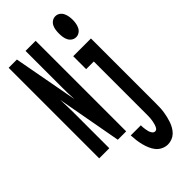

<svg xmlns="http://www.w3.org/2000/svg" viewBox="-301 -817 1102 1102"><g transform="rotate(-45 250.0 -266.0)"><path d="M409 -585Q394 -585 382 -593Q370 -601 363.5 -614Q357 -627 355 -641.5Q353 -656 353 -670Q353 -684 355 -698.5Q357 -713 363.5 -726Q370 -739 382 -747Q394 -755 409 -755Q423 -755 435 -747Q447 -739 453.5 -726Q460 -713 462.5 -698.5Q465 -684 465 -670Q465 -656 462.5 -641.5Q460 -627 453.5 -614Q447 -601 435 -593Q423 -585 409 -585ZM10 0V-735H77L150 -340Q148 -365 147.5 -390.5Q147 -416 147 -441V-735H229V0H161L89 -395Q90 -370 91 -344.5Q92 -319 92 -294V0ZM346 223Q326 223 307 214Q288 205 275.5 189.5Q263 174 255 155Q247 136 242 116Q237 96 234.5 76Q232 56 231 35H313Q313 43 313.5 51.5Q314 60 315.5 67.5Q317 75 318.5 83Q320 91 323.5 98.5Q327 106 332.5 112Q338 118 346 118Q357 118 363 108.5Q369 99 372 88.5Q375 78 377 67.5Q379 57 380 46.5Q381 36 381 25.5Q381 15 381 5V-415H319V-520H463V5Q463 22 462.5 39Q462 56 459.5 73.5Q457 91 453 107.5Q449 124 443.5 140Q438 156 429 171.5Q420 187 408 198.5Q396 210 379.5 216.5Q363 223 346 223Z"/></g></svg>

Font: Iosevka SS18 Extrabold
Style: Regular
Weight: 800
Monospace: yes
Designer: Belleve Invis
Foundry: Belleve Invis
Version: Version 25.1.1; ttfautohint (v1.8.4)